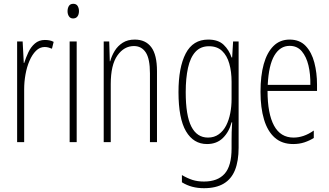

<svg xmlns="http://www.w3.org/2000/svg" viewBox="-20 -747 1731 1009"><path d="M216 -537Q227 -537 239 -535Q251 -533 262 -527L253 -491Q246 -494 236 -497Q226 -500 215 -500Q189 -500 169 -480Q149 -460 135 -427.5Q121 -395 114 -356Q107 -317 107 -278V0H70V-529H99L105 -416H107Q116 -444 129 -472Q142 -500 163.5 -518.5Q185 -537 216 -537Z M383 -529V0H346V-529ZM365 -727Q381 -727 388 -715.5Q395 -704 395 -689Q395 -671 387 -660.5Q379 -650 364 -650Q350 -650 342.5 -661Q335 -672 335 -688Q335 -704 342 -715.5Q349 -727 365 -727Z M688 -539Q745 -539 775 -499Q805 -459 805 -373V0H768V-362Q768 -438 746 -471.5Q724 -505 684 -505Q632 -505 597 -455.5Q562 -406 562 -305V0H525V-529H554L557 -425H559Q567 -454 583 -480Q599 -506 625 -522.5Q651 -539 688 -539Z M1074 -539Q1127 -539 1155.5 -511.5Q1184 -484 1197 -445H1200L1205 -529H1234V29Q1234 99 1215 146.5Q1196 194 1155.5 218Q1115 242 1052 242Q1019 242 990.5 234.5Q962 227 936 211V173Q965 190 991.5 198.5Q1018 207 1052 207Q1124 207 1160.5 166Q1197 125 1197 33V-8Q1197 -30 1197.5 -52Q1198 -74 1200 -104H1197Q1184 -54 1151.5 -22Q1119 10 1068 10Q997 10 957.5 -57Q918 -124 918 -263Q918 -393 956 -466Q994 -539 1074 -539ZM1078 -504Q1034 -504 1007 -474.5Q980 -445 968 -390.5Q956 -336 956 -263Q956 -140 985.5 -82Q1015 -24 1073 -24Q1106 -24 1130 -41.5Q1154 -59 1168.5 -87.5Q1183 -116 1190 -152Q1197 -188 1197 -226V-317Q1197 -370 1185 -412.5Q1173 -455 1147 -479.5Q1121 -504 1078 -504Z M1502 -539Q1555 -539 1586.5 -505.5Q1618 -472 1632 -418Q1646 -364 1646 -303V-269H1386Q1386 -150 1420 -87Q1454 -24 1523 -24Q1549 -24 1575.5 -33Q1602 -42 1629 -61V-22Q1607 -8 1580 1Q1553 10 1521 10Q1462 10 1424 -23.5Q1386 -57 1367.5 -119Q1349 -181 1349 -264Q1349 -349 1366 -410Q1383 -471 1417 -505Q1451 -539 1502 -539ZM1502 -506Q1452 -506 1422 -455.5Q1392 -405 1387 -301H1611Q1612 -357 1601 -403Q1590 -449 1566 -477.5Q1542 -506 1502 -506Z"/></svg>

Font: Noto Sans Khmer ExtraCondensed ExtraLight
Style: Regular
Weight: 250
Width: 2
Designer: Danh Hong and the Monotype Design Team
Foundry: Monotype Imaging Inc.
Version: Version 2.004